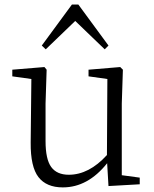

<svg xmlns="http://www.w3.org/2000/svg" viewBox="-20 -812 680 846"><path d="M311.5 -719.7 181.6 -594.7 164.1 -611.3 296.9 -792H325.2L458 -611.3L441.4 -594.7ZM516.6 -40 595.7 -29.3V0L458 7.8L452.1 -92.8Q367.2 13.7 256.8 13.7Q184.6 13.7 149.4 -31.7Q114.3 -77.1 115.2 -183.6L118.2 -463.9L34.2 -475.6V-504.9L175.8 -516.6L185.5 -504.9L180.7 -355.5V-190.4Q180.7 -110.4 205.6 -76.2Q230.5 -42 283.2 -42Q372.1 -42 451.2 -128.9L453.1 -463.9L370.1 -475.6V-504.9L509.8 -516.6L521.5 -504.9L516.6 -355.5Z"/></svg>

Font: GenYoMin TW TTF Light
Style: Regular
Weight: 300
Version: Version 1.300